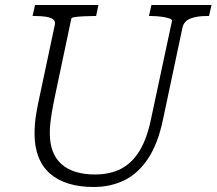

<svg xmlns="http://www.w3.org/2000/svg" viewBox="-20 -730 865 767"><path d="M200 -348Q192 -310 187.5 -283Q183 -256 181 -236.5Q179 -217 179 -198Q179 -156 191 -125Q203 -94 226.5 -73.5Q250 -53 283.5 -43Q317 -33 359 -33Q420 -33 464 -56Q508 -79 538 -128.5Q568 -178 584 -258L667 -646Q669 -652 656 -656.5Q643 -661 623 -663.5Q603 -666 584 -666H575L585 -710H825L815 -666H804Q767 -666 741 -656Q715 -646 709 -620L631 -252Q611 -156 571.5 -96.5Q532 -37 477 -10Q422 17 354 17Q299 17 255.5 4Q212 -9 181 -35.5Q150 -62 134 -102.5Q118 -143 118 -196Q118 -214 119.5 -234.5Q121 -255 126 -283.5Q131 -312 140 -353L199 -631Q202 -645 192.5 -652.5Q183 -660 164.5 -663Q146 -666 121 -666H110L120 -710H373L364 -666H355Q336 -666 315.5 -665Q295 -664 280.5 -662Q266 -660 265 -656Z"/></svg>

Font: Roboto Serif 20pt ExtraLight
Style: Italic
Weight: 250
Italic angle: -10°
Version: Version 1.007